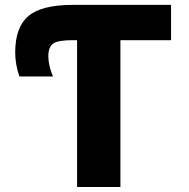

<svg xmlns="http://www.w3.org/2000/svg" viewBox="-20 -750 757 770"><path d="M41 -540Q41 -640.6 93.8 -685.5Q146.5 -730.5 273.4 -730.5H666V-588.9H462.9V0H289.1V-588.9H271.5Q210.9 -588.9 192.4 -574.7Q173.8 -560.5 173.8 -524.4Q173.8 -488.3 192.4 -443.4H57.6Q41 -492.2 41 -540Z"/></svg>

Font: GenEi M Gothic v2 Heavy
Style: Regular
Weight: 800
Version: Version 2.0